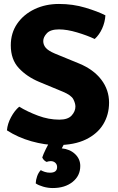

<svg xmlns="http://www.w3.org/2000/svg" viewBox="-20 -718 597 970"><path d="M15 -59.5Q18 -93 35.8 -126Q53.5 -159 77 -179Q119 -153.5 172.5 -133.5Q226 -113.5 279.5 -113.5Q323 -113.5 342 -134.5Q361 -155.5 361 -179.5Q361 -196 350.5 -216.5Q340 -237 298 -254.5L177.5 -304.5Q115.5 -330.5 75 -374Q34.5 -417.5 34.5 -489Q34.5 -551.5 67 -598.5Q99.5 -645.5 154.8 -671.8Q210 -698 278 -698Q348.5 -698 411 -679.2Q473.5 -660.5 512.5 -640.5Q510.5 -606 496.2 -574.2Q482 -542.5 458.5 -521Q420.5 -539 369.5 -554.2Q318.5 -569.5 278 -569.5Q235 -569.5 216.8 -550Q198.5 -530.5 198.5 -510.5Q198.5 -491.5 211.2 -476.5Q224 -461.5 257 -447.5L380 -397Q452.5 -367 491.8 -315.5Q531 -264 531 -199.5Q531 -139 501.8 -90.5Q472.5 -42 414 -13.5Q355.5 15 268 15Q207.5 15 139 -4.2Q70.5 -23.5 15 -59.5ZM193.5 77.5Q198.5 61.5 211.2 35.8Q224 10 233.5 -5.5H315Q309 1 302.2 12.5Q295.5 24 292 31.5Q333 35.5 359.2 60.2Q385.5 85 385.5 120.5Q385.5 170 346.8 201Q308 232 246.5 232Q222 232 198 225Q174 218 160.5 208.5Q161 191.5 167.5 172.8Q174 154 186 141.5Q194 146.5 206.5 150.5Q219 154.5 232.5 154.5Q268.5 154.5 268.5 126Q268.5 113 259.5 104.5Q250.5 96 236 96Q230 96 225 97.2Q220 98.5 215.5 100Q200 93 193.5 77.5Z"/></svg>

Font: Signika SC
Style: Bold
Weight: 700
Designer: Anna Giedryś
Foundry: Anna Giedryś
Version: Version 2.000; ttfautohint (v1.8.3) -l 8 -r 50 -G 200 -x 9 -